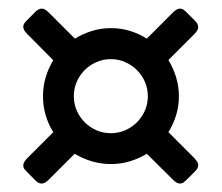

<svg xmlns="http://www.w3.org/2000/svg" viewBox="-20 -523 516 447"><path d="M104 -215.3Q92.8 -233.4 86.4 -254.4Q80.1 -275.4 80.1 -298.8Q80.1 -322.3 86.4 -343.3Q92.8 -364.3 104 -382.8L43.5 -443.8Q38.1 -449.2 36.1 -453.1Q34.2 -457 34.2 -460.4Q34.2 -465.3 36.9 -469Q39.6 -472.7 43.5 -476.6L62.5 -495.6Q69.8 -502.9 77.1 -502.9Q81.5 -502.9 85.4 -500.5Q89.4 -498 93.3 -494.1L154.3 -433.1Q172.9 -444.3 193.8 -450.9Q214.8 -457.5 238.3 -457.5Q261.2 -457.5 282.2 -451.2Q303.2 -444.8 321.8 -433.1L382.3 -493.7Q387.7 -499 391.6 -501Q395.5 -502.9 398.9 -502.9Q403.8 -502.9 407.5 -500.2Q411.1 -497.6 415 -493.7L434.1 -474.6Q441.4 -467.3 441.4 -460Q441.4 -455.6 439 -451.7Q436.5 -447.8 432.6 -443.8L372.1 -383.3Q383.3 -364.7 389.9 -343.5Q396.5 -322.3 396.5 -298.8Q396.5 -275.4 389.9 -254.4Q383.3 -233.4 372.1 -215.3L432.6 -154.8Q436 -150.9 438.7 -147Q441.4 -143.1 441.4 -138.2Q441.4 -131.3 434.6 -124.5L415.5 -105.5Q411.6 -101.6 407.7 -98.6Q403.8 -95.7 398.9 -95.7Q391.1 -95.7 382.3 -105L321.8 -165Q303.2 -153.8 282.5 -147.5Q261.7 -141.1 238.3 -141.1Q214.8 -141.1 193.6 -147.5Q172.4 -153.8 153.8 -165L93.3 -104.5Q89.4 -100.6 85.4 -98.1Q81.5 -95.7 76.7 -95.7Q69.8 -95.7 63 -102.5L43.9 -121.6Q40 -125.5 37.1 -129.2Q34.2 -132.8 34.2 -138.2Q34.2 -145.5 43.5 -154.8ZM151.9 -298.8Q151.9 -281.2 158.7 -265.6Q165.5 -250 177.2 -238.3Q189 -226.6 204.6 -219.7Q220.2 -212.9 238.3 -212.9Q255.9 -212.9 271.5 -219.7Q287.1 -226.6 298.8 -238.3Q310.5 -250 317.4 -265.6Q324.2 -281.2 324.2 -298.8Q324.2 -316.9 317.4 -332.5Q310.5 -348.1 298.8 -359.9Q287.1 -371.6 271.5 -378.4Q255.9 -385.3 238.3 -385.3Q220.2 -385.3 204.6 -378.4Q189 -371.6 177.2 -359.9Q165.5 -348.1 158.7 -332.5Q151.9 -316.9 151.9 -298.8Z"/></svg>

Font: Fascinate Inline
Style: Regular
Weight: 900
Designer: Astigmatic (AOETI)
Foundry: Astigmatic (AOETI)
Version: Version 1.000